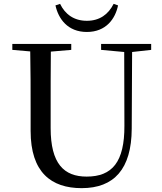

<svg xmlns="http://www.w3.org/2000/svg" viewBox="-20 -960 843 997"><path d="M268 -932C283 -863 331 -794 431 -794C531 -794 579 -863 593 -932L570 -940C543 -886 498 -852 431 -852C364 -852 318 -886 292 -940ZM505 -701 625 -690 626 -308C627 -118 562 -43 430 -43C312 -43 243 -110 243 -295V-394C243 -494 243 -594 244 -692L350 -701V-732H44V-701L137 -693C139 -594 139 -493 139 -394V-280C139 -65 246 17 404 17C572 17 663 -82 664 -291L666 -690L765 -701V-732H505Z"/></svg>

Font: Noto Serif CJK SC Medium
Style: Regular
Weight: 500
Designer: Ryoko NISHIZUKA 西塚涼子 (kana & ideographs); Frank Grießhammer (Latin, Greek & Cyrillic); Wenlong ZHANG 张文龙 (bopomofo); San
Foundry: Adobe
Version: Version 2.001;hotconv 1.1.0;makeotfexe 2.6.0